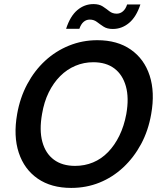

<svg xmlns="http://www.w3.org/2000/svg" viewBox="-20 -909 795 941"><path d="M329 12Q231 12 165 -33.5Q99 -79 72 -160.5Q45 -242 64 -350Q78 -430 113.5 -496.5Q149 -563 201 -611Q253 -659 318.5 -685.5Q384 -712 457 -712Q555 -712 621 -666Q687 -620 713.5 -538.5Q740 -457 721 -350Q707 -269 671.5 -203Q636 -137 584 -88.5Q532 -40 467.5 -14Q403 12 329 12ZM348 -96Q395 -96 436 -113Q477 -130 509.5 -163.5Q542 -197 565 -244Q588 -291 599 -350Q613 -429 597 -486Q581 -543 540.5 -573.5Q500 -604 437 -604Q391 -604 349.5 -586.5Q308 -569 275 -536Q242 -503 219 -456.5Q196 -410 186 -350Q172 -271 187.5 -214Q203 -157 244 -126.5Q285 -96 348 -96ZM304 -768Q324 -830 359 -859.5Q394 -889 438 -889Q466 -889 483.5 -877.5Q501 -866 516 -854Q531 -842 552 -842Q569 -842 582.5 -853.5Q596 -865 603 -887H668Q648 -826 612.5 -796.5Q577 -767 533 -767Q505 -767 487.5 -778.5Q470 -790 455 -801.5Q440 -813 420 -813Q403 -813 390 -802Q377 -791 369 -768Z"/></svg>

Font: DM Sans 9pt SemiBold
Style: Italic
Weight: 600
Italic angle: -10°
Version: Version 4.004;gftools[0.9.30]